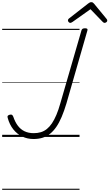

<svg xmlns="http://www.w3.org/2000/svg" viewBox="-20 -1264 1010 1772"><path d="M289 19Q233 19 185 -4Q137 -27 102.5 -70.5Q68 -114 51 -176Q47 -190 52.5 -196Q58 -202 69 -205Q84 -209 91 -204Q98 -199 103 -186Q119 -138 144.5 -104Q170 -70 206.5 -52.5Q243 -35 291 -35Q327 -35 357 -44Q387 -53 412.5 -73.5Q438 -94 459.5 -126Q481 -158 500.5 -204Q520 -250 537 -311L732 -984Q735 -994 742.5 -998.5Q750 -1003 765 -1003Q779 -1003 784.5 -998.5Q790 -994 787 -984L593 -309Q572 -239 549 -185Q526 -131 499.5 -92.5Q473 -54 441.5 -29Q410 -4 372 7.5Q334 19 289 19ZM628 -1053Q620 -1053 613.5 -1060.5Q607 -1068 607 -1075Q607 -1081 609 -1084.5Q611 -1088 615 -1092L793 -1231Q802 -1238 808.5 -1241Q815 -1244 823 -1244Q831 -1244 836.5 -1240.5Q842 -1237 848 -1230L964 -1089Q967 -1086 968.5 -1081.5Q970 -1077 970 -1074Q970 -1065 961.5 -1059Q953 -1053 946 -1053Q940 -1053 935.5 -1056Q931 -1059 927 -1063L815 -1179L650 -1062Q643 -1058 638.5 -1055.5Q634 -1053 628 -1053ZM0 478H714V488H0ZM0 -20H714V0H0ZM0 -505H714V-500H0ZM0 -998H714V-988H0Z"/></svg>

Font: Playwrite AU SA Guides
Style: Regular
Weight: 400
Designer: Veronika Burian, José Scaglione
Foundry: TypeTogether
Version: Version 1.003